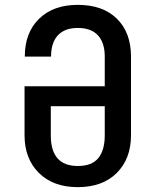

<svg xmlns="http://www.w3.org/2000/svg" viewBox="-20 -760 640 790"><path d="M300 10Q199 10 140 -48.5Q81 -107 81 -203V-405H411V-528Q411 -584 383 -614.5Q355 -645 300 -645Q246 -645 218 -614.5Q190 -584 190 -527H82Q82 -625 140.5 -682.5Q199 -740 300 -740Q403 -740 461 -683Q519 -626 519 -527V-203Q519 -107 460.5 -48.5Q402 10 300 10ZM300 -77Q358 -77 384.5 -109.5Q411 -142 411 -203V-323H189V-203Q189 -77 300 -77Z"/></svg>

Font: Tiny SemiBold
Style: Regular
Weight: 600
Designer: Philipp Nurullin, Konstantin Bulenkov
Foundry: JetBrains
Version: Version 2.251; ttfautohint (v1.8.4.7-5d5b)